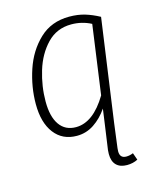

<svg xmlns="http://www.w3.org/2000/svg" viewBox="-111 -610 732 890"><g transform="rotate(-15 255.0 -165.0)"><path d="M428 156 440 190Q417 202 388 202Q355 202 337 184Q319 166 319 131Q319 119 320 112L336 -1L347 -80Q319 -39 281.5 -14Q244 11 199 11Q130 11 91 -40Q52 -91 52 -180Q52 -262 79 -343Q106 -424 163 -478Q220 -532 306 -532Q347 -532 380.5 -522Q414 -512 449 -493L380 -1L365 115Q364 120 364 130Q364 163 395 163Q411 163 428 156ZM355 -141 401 -472Q357 -495 306 -495Q236 -495 189.5 -446.5Q143 -398 121 -325.5Q99 -253 99 -180Q99 -107 126.5 -68Q154 -29 205 -29Q288 -29 355 -141Z"/></g></svg>

Font: Fira Sans Condensed ExtraLight
Style: Italic
Weight: 275
Width: 3
Italic angle: -8°
Designer: Carrois Corporate & Edenspiekermann AG
Foundry: Carrois Corporate GbR & Edenspiekermann AG
Version: Version 4.203